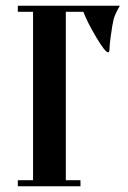

<svg xmlns="http://www.w3.org/2000/svg" viewBox="-20 -648 447 668"><path d="M270 -607H209V-21H260V0H42V-21H95V-607H42V-628H397Q380 -599 375.5 -581.5Q371 -564 365 -520Q361 -489 361 -478Q361 -466 356 -466Q346 -466 315 -518Q284 -570 270 -607Z"/></svg>

Font: Pochaevsk Unicode
Style: Normal
Weight: 400
Version: Version 1.1